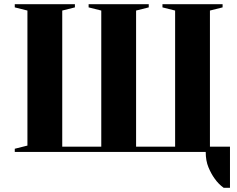

<svg xmlns="http://www.w3.org/2000/svg" viewBox="-20 -720 1125 910"><path d="M975 -25H1070V170H1040Q1015 152 997 126Q981 104 968 73Q955 42 955 0H50V-15L110 -30V-670L50 -685V-700H335V-685L275 -670V-25H460V-670L400 -685V-700H685V-685L625 -670V-25H810V-670L750 -685V-700H1035V-685L975 -670Z"/></svg>

Font: Yeseva One
Style: Regular
Weight: 400
Designer: Jovanny Lemonad
Foundry: Jovanny Lemonad
Version: Version 2.001; ttfautohint (v0.91) -l 8 -r 50 -G 200 -x 0 -w